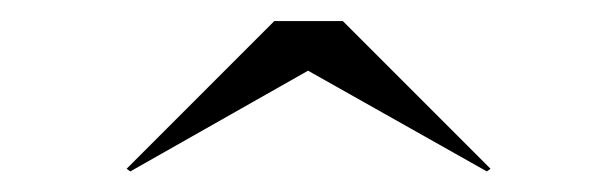

<svg xmlns="http://www.w3.org/2000/svg" viewBox="-20 -790 584 182"><path d="M272 -723 441.5 -627.5 445 -630 305 -770H240L100 -630L103.5 -627.5Z"/></svg>

Font: Bodoni* 36pt Fatface
Style: Regular
Weight: 900
Version: Version 2.3